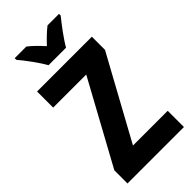

<svg xmlns="http://www.w3.org/2000/svg" viewBox="-286 -997 1063 1063"><g transform="rotate(-45 245.5 -466.0)"><path d="M180 -772H317C341 -815 391 -881 422 -919V-932H332C304 -910 280 -887 248 -853C219 -885 192 -912 166 -932H75V-919C107 -882 158 -812 180 -772ZM468 0V-127H196L461 -611V-714H32V-588H291L26 -103V0Z"/></g></svg>

Font: Noto Sans Bengali Condensed
Style: Bold
Weight: 700
Width: 3
Designer: Joana Ranito - Universal Thirst; Jelle Bosma - Monotype Design Team
Foundry: Universal Thirst ehf.
Version: Version 3.000